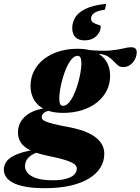

<svg xmlns="http://www.w3.org/2000/svg" viewBox="-109 -732 736 1006"><path d="M536 -380.5Q520.5 -380.5 509.2 -389.5Q498 -398.5 486.5 -411.2Q475 -424 458.5 -434.8Q442 -445.5 416.5 -449Q391 -452.5 351.5 -443L356 -470Q426.5 -463.5 468.8 -467.5Q511 -471.5 536.2 -478Q561.5 -484.5 579.5 -484.5Q591.5 -484.5 599.5 -478.5Q607.5 -472.5 607.5 -459Q607.5 -444.5 602.2 -430.5Q597 -416.5 587.5 -405.2Q578 -394 565 -387.2Q552 -380.5 536 -380.5ZM221 -177.5Q237 -177.5 251.5 -193.8Q266 -210 278 -236Q290 -262 298.8 -292.2Q307.5 -322.5 312.5 -351Q317.5 -379.5 317.5 -399.5Q317.5 -421.5 312.5 -430.5Q307.5 -439.5 298 -439.5Q282 -439.5 267.5 -423.2Q253 -407 241 -380.8Q229 -354.5 220.2 -324.5Q211.5 -294.5 206.5 -266Q201.5 -237.5 201.5 -217.5Q201.5 -195 206.5 -186.2Q211.5 -177.5 221 -177.5ZM298 -476.5Q355 -476.5 392.5 -458.5Q430 -440.5 449 -409Q468 -377.5 468 -335.5Q468 -292.5 450 -257Q432 -221.5 399 -195.2Q366 -169 321 -154.8Q276 -140.5 221 -140.5Q164.5 -140.5 126.8 -158.2Q89 -176 70 -208Q51 -240 51 -281.5Q51 -324 69 -359.8Q87 -395.5 120 -421.5Q153 -447.5 198 -462Q243 -476.5 298 -476.5ZM127.5 254Q67.5 254 26 246.5Q-15.5 239 -41 225.5Q-66.5 212 -77.8 194.2Q-89 176.5 -89 156.5Q-89 133 -72.8 111.5Q-56.5 90 -12.2 73.2Q32 56.5 116 47H153L150 53Q116.5 57 92.5 64.5Q68.5 72 52.8 83Q37 94 29.5 108.2Q22 122.5 22 140Q22 157.5 35.8 174.2Q49.5 191 81.8 201.8Q114 212.5 168.5 212.5Q209.5 212.5 237.5 204.8Q265.5 197 279.5 183.2Q293.5 169.5 293.5 151Q293.5 142 287 134Q280.5 126 263.5 118Q246.5 110 216.8 101.8Q187 93.5 140 84Q80.5 71.5 46.5 53.8Q12.5 36 -1.2 12.8Q-15 -10.5 -15 -38.5Q-15 -75 5.8 -103.5Q26.5 -132 66 -149Q105.5 -166 162 -167L170 -153Q136.5 -153 123 -142Q109.5 -131 109.5 -117.5Q109.5 -111.5 114 -106Q118.5 -100.5 132.5 -94.8Q146.5 -89 173.5 -82.2Q200.5 -75.5 246 -67Q316.5 -54 358.5 -33Q400.5 -12 419 15Q437.5 42 437.5 73Q437.5 113.5 416.8 146.8Q396 180 356 204Q316 228 258.5 241Q201 254 127.5 254ZM419 -593.5Q419 -565.5 395.8 -543Q372.5 -520.5 334 -520.5Q302.5 -520.5 286 -537.2Q269.5 -554 269.5 -585Q269.5 -613.5 284.5 -639.5Q299.5 -665.5 338 -685Q376.5 -704.5 447 -712L441 -681.5Q412.5 -677.5 396.5 -670.2Q380.5 -663 374.2 -654Q368 -645 368 -635Q368 -620 380.8 -612.8Q393.5 -605.5 406.2 -602Q419 -598.5 419 -593.5Z"/></svg>

Font: Newsreader 36pt ExtraBold
Style: Italic
Weight: 800
Italic angle: -17°
Designer: Hugues Gentile
Foundry: Production Type
Version: Version 1.003